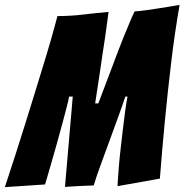

<svg xmlns="http://www.w3.org/2000/svg" viewBox="-50 -775 758 789"><path d="M-30 -6Q14 -139 54 -267Q71 -321 89 -380Q107 -439 125 -497Q143 -555 158.5 -609Q174 -663 186 -709Q241 -709 290 -715Q339 -721 396 -726Q393 -704 389.5 -676.5Q386 -649 381.5 -619Q377 -589 372 -557Q367 -525 360 -475Q353 -425 341 -350H354Q383 -426 402 -476.5Q421 -527 433 -559Q445 -591 457.5 -621.5Q470 -652 481.5 -679.5Q493 -707 503 -728Q528 -730 550 -733Q572 -736 594 -739.5Q616 -743 638.5 -746.5Q661 -750 688 -755Q678 -697 669 -636Q660 -575 653 -514.5Q646 -454 639.5 -395Q633 -336 628 -283Q616 -159 607 -41L433 -10Q433 -15 434.5 -37Q436 -59 438.5 -91Q441 -123 445.5 -162Q450 -201 454.5 -240Q459 -279 464 -315.5Q469 -352 474 -378H465Q451 -336 434 -289.5Q417 -243 399.5 -195Q382 -147 365 -101Q348 -55 335 -13Q300 -12 275 -10.5Q250 -9 217 -7L249 -378H234Q232 -365 224 -334.5Q216 -304 205.5 -264.5Q195 -225 183 -182.5Q171 -140 160.5 -103.5Q150 -67 143 -43.5Q136 -20 135 -17Z"/></svg>

Font: Bangers
Style: Regular
Weight: 400
Designer: vernon adams
Foundry: Vernon Adams
Version: Version 2.000